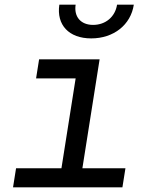

<svg xmlns="http://www.w3.org/2000/svg" viewBox="-20 -805 640 825"><path d="M372 -640C468 -640 542 -698 555 -785H483C475 -733 434 -698 380 -698C327 -698 297 -733 305 -785H235C222 -698 276 -640 372 -640ZM36 0H506L519 -82H334L408 -550H148L135 -468H305L244 -82H49Z"/></svg>

Font: JetBrains Mono
Style: Italic
Weight: 400
Italic angle: -9°
Monospace: yes
Designer: Philipp Nurullin, Konstantin Bulenkov
Foundry: JetBrains
Version: Version 2.305